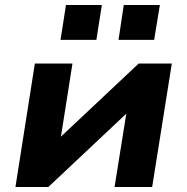

<svg xmlns="http://www.w3.org/2000/svg" viewBox="-20 -751 751 771"><path d="M42 0 120 -496H271L219 -166H186L537 -496H670L591 0H440L493 -331H526L174 0ZM456 -591 477 -731H622L599 -591ZM223 -591 245 -731H389L367 -591Z"/></svg>

Font: Nunito Sans 10pt SemiExpanded ExtraBold
Style: Italic
Weight: 800
Width: 6
Italic angle: -9°
Designer: Vernon Adams
Foundry: Vernon Adams
Version: Version 3.101;gftools[0.9.27]